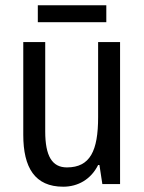

<svg xmlns="http://www.w3.org/2000/svg" viewBox="-20 -696 545 726"><path d="M382 -676H123V-612H382ZM434 -537H351V-253C351 -126 321 -63 233 -63C177 -63 151 -106 151 -199V-537H68V-186C68 -62 112 10 219 10C275 10 324 -18 351 -72H356L367 0H434Z"/></svg>

Font: Noto Sans Lao Looped Condensed
Style: Regular
Weight: 400
Width: 3
Designer: Mark Frömberg, Ben Mitchell
Foundry: The Fontpad Ltd
Version: Version 1.002